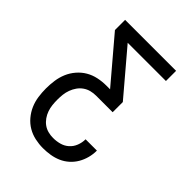

<svg xmlns="http://www.w3.org/2000/svg" viewBox="-211 -841 948 948"><g transform="rotate(45 262.5 -367.5)"><path d="M260 0Q232 0 204.5 -6Q177 -12 153 -26Q129 -40 110.5 -62Q92 -84 81 -109.5Q70 -135 66 -163Q62 -191 62 -219Q62 -247 66 -275.5Q70 -304 81 -330Q92 -356 111 -378Q130 -400 154 -414Q178 -428 206 -434Q234 -440 263 -440H289L99 -664V-735H455V-664H188L378 -440V-369H263Q244 -369 226.5 -364.5Q209 -360 194 -349.5Q179 -339 168.5 -324Q158 -309 151.5 -291.5Q145 -274 143 -256Q141 -238 141 -220V-219Q141 -201 143 -183Q145 -165 151 -148Q157 -131 167.5 -116Q178 -101 192.5 -90.5Q207 -80 224.5 -75.5Q242 -71 260 -71Q283 -71 305 -77Q327 -83 344 -98Q361 -113 369.5 -135Q378 -157 378 -179V-180H457V-179Q457 -154 450.5 -129.5Q444 -105 431.5 -83.5Q419 -62 400 -45Q381 -28 358 -18Q335 -8 310 -4Q285 0 260 0Z"/></g></svg>

Font: Iosevka Pride
Style: Regular
Weight: 400
Monospace: yes
Designer: Belleve Invis
Foundry: Belleve Invis
Version: Version 30.3.1; ttfautohint (v1.8.4)